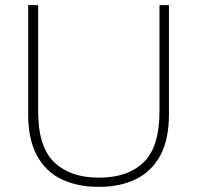

<svg xmlns="http://www.w3.org/2000/svg" viewBox="-20 -720 770 750"><path d="M366 10Q283 10 221 -19.5Q159 -49 124.5 -112Q90 -175 90 -274V-700H129V-285Q129 -146 192 -86Q255 -26 366 -26Q479 -26 541 -86Q603 -146 603 -285V-700H640V-274Q640 -175 606 -112.5Q572 -50 510.5 -20Q449 10 366 10Z"/></svg>

Font: REM Medium Thin
Style: Regular
Weight: 250
Version: Version 1.005;gftools[0.9.28]